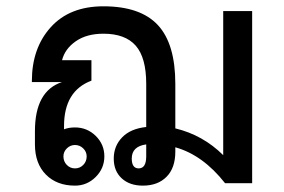

<svg xmlns="http://www.w3.org/2000/svg" viewBox="-20 -581 902 609"><path d="M779.8 0H693.8Q623.5 -89.4 536.1 -113.8V-100.1Q536.1 -48.3 508.3 -20.3Q480.5 7.8 433.1 7.8Q391.1 7.8 366 -15.4Q340.8 -38.6 340.8 -78.1Q340.8 -117.7 367.4 -145.3Q394 -172.9 443.8 -178.2V-314.9Q443.8 -398.4 410.4 -436.3Q377 -474.1 308.1 -474.1Q254.9 -474.1 220.5 -450.2Q186 -426.3 176.8 -390.1H270V-325.2Q183.1 -292.5 183.1 -181.2V-170.9Q198.2 -176.8 217.8 -176.8Q256.3 -176.8 283.7 -149.9Q311 -123 311 -85Q311 -46.9 283.4 -19.5Q255.9 7.8 217.8 7.8Q160.2 7.8 125.5 -27.3Q90.8 -62.5 90.8 -123V-165Q90.8 -292.5 176.8 -320.8H81.1V-324.2Q81.1 -428.2 140.9 -494.6Q200.7 -561 308.1 -561Q425.3 -561 480.7 -501.5Q536.1 -441.9 536.1 -314.9V-173.8Q623.5 -152.8 688 -88.9V-545.9H779.8ZM443.8 -123Q397.9 -116.7 397.9 -78.1Q397.9 -46.9 419.9 -46.9Q443.8 -46.9 443.8 -85ZM217.8 -46.9Q233.4 -46.9 244.1 -57.9Q254.9 -68.8 254.9 -85Q254.9 -99.6 243.9 -110.4Q232.9 -121.1 217.8 -121.1Q203.1 -121.1 192.1 -110.4Q181.2 -99.6 181.2 -85Q181.2 -68.8 191.9 -57.9Q202.6 -46.9 217.8 -46.9Z"/></svg>

Font: IranNastaliq
Style: Regular
Weight: 400
Designer: Hossein Zahedi
Version: Version 1.5